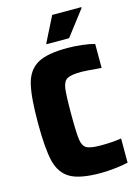

<svg xmlns="http://www.w3.org/2000/svg" viewBox="-133 -963 753 1044"><g transform="rotate(-15 244.0 -441.5)"><path d="M41 -344Q41 -490 59 -561.5Q77 -633 131 -664.5Q185 -696 300 -696Q340 -696 382.5 -691Q425 -686 453 -678V-543Q362 -551 341 -551Q283 -551 261 -538.5Q239 -526 233.5 -487.5Q228 -449 228 -344Q228 -238 233.5 -199.5Q239 -161 261 -149Q283 -137 341 -137Q405 -137 456 -145V-9Q428 -2 383.5 3Q339 8 300 8Q184 8 130 -23.5Q76 -55 58.5 -126.5Q41 -198 41 -344ZM197 -745V-750L268 -891H432V-886L324 -745Z"/></g></svg>

Font: Saira Semi Condensed ExtraBold
Style: Regular
Weight: 800
Width: 4
Designer: Hector Gatti with collaboration of the Omnibus-Type team
Foundry: Omnibus-Type
Version: Version 1.001; ttfautohint (v1.8)